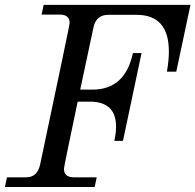

<svg xmlns="http://www.w3.org/2000/svg" viewBox="-53 -752 786 772"><path d="M327.6 0H-33.2L-24.9 -39.1H52.7Q97.2 -39.1 108.4 -90.8Q227.1 -651.4 227.1 -659.2Q227.1 -693.4 187 -693.4H114.3L122.6 -732.4H712.9L655.8 -463.9H618.2Q626 -508.8 626 -544.9Q626 -692.4 496.1 -692.4H382.3Q333.5 -692.4 322.8 -641.6L269.5 -391.6H318.4Q450.2 -391.6 481.4 -538.6H516.1L441.4 -185.5H406.7Q413.6 -217.3 413.6 -242.7Q413.6 -343.3 308.1 -343.3H259.3Q204.1 -81.1 204.1 -73.2Q204.1 -39.1 244.1 -39.1H335.9Z"/></svg>

Font: Munson
Style: Italic
Weight: 400
Italic angle: -12°
Designer: Paul James MIller
Foundry: High-Logic / Made with FontCreator
Version: Version 2.10;May 5, 2019;FontCreator 11.5.0.2430 64-bit